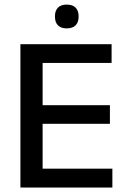

<svg xmlns="http://www.w3.org/2000/svg" viewBox="-20 -836 568 856"><path d="M71 0V-639H170V0ZM100.5 0V-84H481V0ZM128 -284V-367H470V-284ZM100 -555.5V-639H477.5V-555.5ZM277.5 -709.5Q251.5 -709.5 238.2 -723.2Q225 -737 225 -761.5V-764Q225 -788 238.2 -801.8Q251.5 -815.5 277.5 -815.5Q304 -815.5 317.2 -801.8Q330.5 -788 330.5 -764V-761.5Q330.5 -737 317.2 -723.2Q304 -709.5 277.5 -709.5Z"/></svg>

Font: Anek Latin Medium Medium
Style: Regular
Weight: 500
Version: Version 1.003